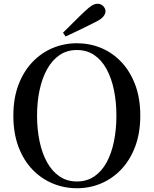

<svg xmlns="http://www.w3.org/2000/svg" viewBox="-20 -983 817 1021"><path d="M315 -809Q345 -838 373.5 -867Q402 -896 429 -921Q453 -944 468.5 -953.5Q484 -963 499 -963Q517 -963 529 -950.5Q541 -938 541 -923Q541 -909 528.5 -894Q516 -879 482 -863Q445 -844 406.5 -825.5Q368 -807 329 -789ZM389 18Q321 18 260 -7.5Q199 -33 152 -82Q105 -131 78 -203Q51 -275 51 -368Q51 -460 78 -531.5Q105 -603 152 -652.5Q199 -702 260 -727.5Q321 -753 389 -753Q457 -753 517.5 -728Q578 -703 625 -653.5Q672 -604 699 -532.5Q726 -461 726 -368Q726 -276 699 -204Q672 -132 625 -82.5Q578 -33 517.5 -7.5Q457 18 389 18ZM389 -18Q442 -18 481.5 -45Q521 -72 547 -119.5Q573 -167 586 -231Q599 -295 599 -368Q599 -441 586 -504Q573 -567 547 -615Q521 -663 481.5 -690Q442 -717 389 -717Q336 -717 296.5 -690Q257 -663 230.5 -615Q204 -567 190.5 -504Q177 -441 177 -368Q177 -295 190.5 -231Q204 -167 230.5 -119.5Q257 -72 296.5 -45Q336 -18 389 -18Z"/></svg>

Font: Noto Serif KR ExtraLight SemiBold
Style: Regular
Weight: 600
Version: Version 2.002-H1;hotconv 1.1.0;makeotfexe 2.6.0